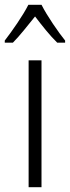

<svg xmlns="http://www.w3.org/2000/svg" viewBox="-46 -785 293 805"><path d="M128 -765H73C51 -721 5 -655 -26 -615V-606H8C36 -634 71 -679 101 -716C130 -678 163 -636 194 -606H227V-615C200 -648 151 -719 128 -765ZM128 0V-532H74V0Z"/></svg>

Font: Noto Sans Thai Looped Condensed Light
Style: Regular
Weight: 300
Width: 3
Designer: Sasikarn Vongin, Ben Mitchell
Foundry: The Fontpad Ltd
Version: Version 1.001